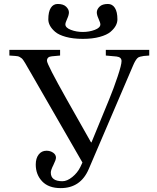

<svg xmlns="http://www.w3.org/2000/svg" viewBox="-20 -946 802 978"><path d="M226.1 -847.2Q226.1 -886.2 238.8 -906Q251.5 -925.8 273.9 -925.8Q302.7 -925.8 316.9 -911.9Q331.1 -897.9 331.1 -882.8Q331.1 -869.6 322 -849.9Q313 -830.1 313 -821.8Q313 -804.7 341.1 -793.9Q369.1 -783.2 401.9 -783.2Q434.6 -783.2 462.9 -793.9Q491.2 -804.7 491.2 -821.8Q491.2 -830.1 482.2 -849.9Q473.1 -869.6 473.1 -882.8Q473.1 -898.4 487.1 -912.1Q501 -925.8 529.8 -925.8Q552.2 -925.8 565.2 -905.8Q578.1 -885.7 578.1 -847.2Q578.1 -831.5 569.8 -815.7Q561.5 -799.8 543 -783.9Q524.4 -768.1 488 -758.1Q451.7 -748 401.9 -748Q352.1 -748 315.7 -758.1Q279.3 -768.1 261 -783.9Q242.7 -799.8 234.4 -815.7Q226.1 -831.5 226.1 -847.2ZM27.8 -663.1V-691.9H286.1V-663.1L244.1 -659.2Q219.2 -657.2 219.2 -636.2Q219.2 -618.7 319.8 -439.9L442.9 -222.2L445.8 -220.2L536.1 -439.9Q559.6 -497.1 579.3 -556.4Q599.1 -615.7 599.1 -634.8Q599.1 -655.3 573.2 -658.2L519 -663.1V-691.9H740.2V-663.1Q721.2 -662.1 712.4 -660.9Q703.6 -659.7 693.8 -657.2Q684.1 -654.8 679 -648.9Q673.8 -643.1 668.7 -634.5Q663.6 -626 657.2 -610.8L432.1 -85Q390.6 12.2 289.1 12.2Q227.5 12.2 194.8 -22.2Q162.1 -56.6 162.1 -107.9Q162.1 -139.6 177 -158.9Q191.9 -178.2 216.8 -178.2Q236.3 -178.2 250.7 -168.2Q265.1 -158.2 265.1 -143.1Q265.1 -131.8 252 -105.7Q238.8 -79.6 238.8 -66.9Q238.8 -22.9 297.9 -22.9Q321.8 -22.9 348.1 -44.2Q374.5 -65.4 389.2 -95.2L399.9 -118.2L136.2 -576.2Q130.4 -586.4 121.3 -601.8Q112.3 -617.2 109.4 -622.6Q106.4 -627.9 100.3 -637Q94.2 -646 91.1 -648.4Q87.9 -650.9 82.3 -654.5Q76.7 -658.2 71 -659.4Q65.4 -660.6 57.1 -661.1Z"/></svg>

Font: Heuristica
Style: Regular
Weight: 400
Version: Version 1.0.2